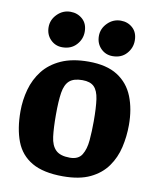

<svg xmlns="http://www.w3.org/2000/svg" viewBox="-83 -785 707 865"><g transform="rotate(10 270.5 -352.0)"><path d="M264 16Q174 16 121.5 -14.5Q69 -45 47 -102.5Q25 -160 25 -240Q25 -291 38.5 -340Q52 -389 82.5 -428Q113 -467 164 -490Q215 -513 289 -513Q372 -513 422 -481Q472 -449 494.5 -392.5Q517 -336 517 -263Q517 -211 505.5 -161Q494 -111 465.5 -71Q437 -31 388 -7.5Q339 16 264 16ZM280 -72Q319 -72 335 -98Q351 -124 354.5 -165.5Q358 -207 358 -252Q358 -315 352.5 -353Q347 -391 329.5 -408.5Q312 -426 276 -426Q236 -426 216.5 -408.5Q197 -391 191 -353Q185 -315 185 -252Q185 -192 190 -152Q195 -112 215.5 -92Q236 -72 280 -72ZM390 -556Q358 -556 336 -578.5Q314 -601 314 -635Q314 -669 339.5 -694.5Q365 -720 400 -720Q432 -720 454.5 -699.5Q477 -679 477 -642Q477 -608 453.5 -582Q430 -556 390 -556ZM160 -556Q128 -556 106 -578.5Q84 -601 84 -635Q84 -669 109.5 -694.5Q135 -720 170 -720Q202 -720 225 -699.5Q248 -679 248 -642Q248 -608 224 -582Q200 -556 160 -556Z"/></g></svg>

Font: Faustina Light ExtraBold
Style: Regular
Weight: 800
Version: Version 1.200